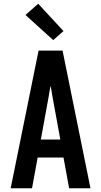

<svg xmlns="http://www.w3.org/2000/svg" viewBox="-20 -1005 540 1025"><path d="M37 0 186 -735H314L463 0H349L319 -164H181L151 0ZM198 -260H302L260 -490Q258 -504 255.5 -518.5Q253 -533 250 -547Q247 -533 244.5 -518.5Q242 -504 240 -490ZM264 -791 116 -925 184 -985 319 -839Z"/></svg>

Font: Iosevka SS04
Style: Bold
Weight: 700
Monospace: yes
Designer: Belleve Invis
Foundry: Belleve Invis
Version: Version 19.0.0; ttfautohint (v1.8.4)